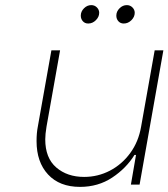

<svg xmlns="http://www.w3.org/2000/svg" viewBox="-20 -722 659 751"><path d="M526 0H492L512 -116H506Q474 -64 419 -27.5Q364 9 293 9Q213 9 168 -39.5Q123 -88 123 -170Q123 -202 128 -227L181 -525H215L162 -227Q157 -197 157 -177Q157 -104 200 -67Q243 -30 309 -30Q363 -30 410 -54.5Q457 -79 489.5 -123.5Q522 -168 532 -227L585 -525H619ZM435 -661Q435 -677 447.5 -689.5Q460 -702 476 -702Q489 -702 498 -693Q507 -684 507 -672Q507 -656 494 -643Q481 -630 464 -630Q451 -630 443 -639Q435 -648 435 -661ZM296 -661Q296 -677 308.5 -689.5Q321 -702 337 -702Q350 -702 359 -693Q368 -684 368 -672Q368 -656 355 -643Q342 -630 325 -630Q312 -630 304 -639Q296 -648 296 -661Z"/></svg>

Font: Be Vietnam Thin
Style: Italic
Weight: 250
Italic angle: -9°
Designer: Gabriel Lam
Foundry: TypeRant
Version: Version 3.000